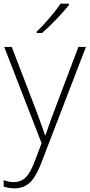

<svg xmlns="http://www.w3.org/2000/svg" viewBox="-23 -786 489 1048"><path d="M0 -530H41L174 -184Q185 -153 194.5 -128Q204 -103 211 -82.5Q218 -62 223 -47H225Q233 -69 244.5 -103Q256 -137 273 -181L405 -530H446L201 107Q184 151 164 181.5Q144 212 118 227Q92 242 55 242Q39 242 25 239.5Q11 237 -3 233V198Q11 202 23.5 205Q36 208 52 208Q79 208 99 196.5Q119 185 135 160Q151 135 166 96L204 -4ZM353 -758Q340 -742 323 -722.5Q306 -703 286 -682Q266 -661 245.5 -641.5Q225 -622 206 -606H177V-613Q198 -633 223 -660.5Q248 -688 271 -716.5Q294 -745 307 -766H353Z"/></svg>

Font: Noto Sans Armenian ExtraLight
Style: Regular
Weight: 250
Designer: Monotype Design Team
Foundry: Monotype Imaging Inc.
Version: Version 2.007